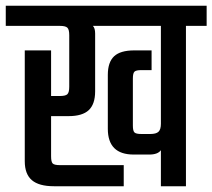

<svg xmlns="http://www.w3.org/2000/svg" viewBox="-40 -646 737 666"><path d="M676.8 -626V-556.2H605V0H518.1V-125Q507.3 -109.9 478 -109.9H423.8Q334 -109.9 334 -199.2V-386.2Q334 -430.2 355.7 -450.7Q377.4 -471.2 425.8 -471.2H485.8V-402.8H450.2Q432.1 -402.8 426.5 -397.5Q420.9 -392.1 420.9 -374V-210Q420.9 -191.9 426.5 -186.5Q432.1 -181.2 450.2 -181.2H481Q501.5 -181.2 509.8 -189Q518.1 -196.8 518.1 -216.8V-556.2H282.2Q290 -548.3 290 -529.8V-329.1Q290 -284.7 267.8 -263.9Q245.6 -243.2 198.2 -243.2H137.2V-104Q137.2 -84.5 142.8 -78.9Q148.4 -73.2 168 -73.2H389.2V0H147Q95.2 0 70.6 -21Q45.9 -42 45.9 -86.9V-471.2H137.2V-313H168Q187.5 -313 193.8 -319.3Q200.2 -325.7 200.2 -345.2V-523.9Q200.2 -543.5 193.8 -549.8Q187.5 -556.2 168 -556.2H-20V-626Z"/></svg>

Font: Teko
Style: Regular
Weight: 400
Designer: Manushi Parikh, Jonny Pinhorn
Foundry: Indian Type Foundry
Version: Version 2.000;PS 1.0;hotconv 1.0.79;makeotf.lib2.5.61930